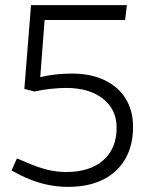

<svg xmlns="http://www.w3.org/2000/svg" viewBox="-20 -720 599 749"><path d="M245 9Q197 9 151 -2.5Q105 -14 59 -37L25 -55L46 -102L84 -86Q128 -67 164.5 -58Q201 -49 238 -49Q331 -49 383 -95Q435 -141 435 -222Q435 -293 381.5 -335Q328 -377 238 -377Q212 -377 178.5 -373.5Q145 -370 115 -363L75 -373L101 -700H475L468 -642H154L137 -419Q170 -427 201.5 -430Q233 -433 260 -433Q334 -433 387.5 -407.5Q441 -382 470 -335.5Q499 -289 499 -225Q499 -152 468.5 -99.5Q438 -47 381.5 -19Q325 9 245 9Z"/></svg>

Font: REM Medium ExtraLight
Style: Regular
Weight: 250
Version: Version 1.005;gftools[0.9.28]